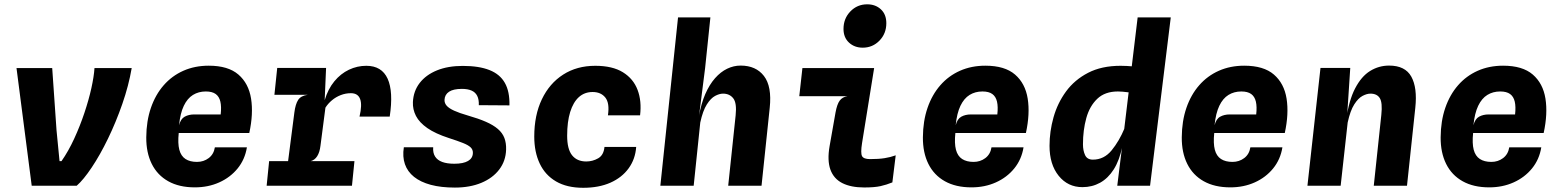

<svg xmlns="http://www.w3.org/2000/svg" viewBox="-20 -861 7240 890"><path d="M127 0 56.5 -545.5H222L242 -257.5L256 -114H265Q297.5 -160.5 324.2 -218.8Q351 -277 371.2 -337.5Q391.5 -398 403.5 -452.2Q415.5 -506.5 418 -545.5H590.5Q576.5 -464 547 -379.2Q517.5 -294.5 480.5 -218.2Q443.5 -142 405.2 -84.8Q367 -27.5 335.5 0Z M883 7.5Q810.5 7.5 760 -20.8Q709.5 -49 683.5 -101.2Q657.5 -153.5 658 -224.5Q658.5 -300 679.5 -361Q700.5 -422 738.8 -465.8Q777 -509.5 830 -533Q883 -556.5 947.5 -556.5Q1037.5 -556.5 1085 -515.5Q1132.5 -474.5 1143.8 -404Q1155 -333.5 1135.5 -244.5H808.5Q803.5 -196.5 811.2 -167Q819 -137.5 839.8 -124Q860.5 -110.5 893 -110.5Q924 -110.5 947.5 -128.2Q971 -146 976 -178H1124.5Q1115.5 -122 1081.5 -80.2Q1047.5 -38.5 996.2 -15.5Q945 7.5 883 7.5ZM810 -280.5Q817.5 -310 836.2 -320.2Q855 -330.5 880 -330.5H1003Q1007 -366.5 1001.5 -390Q996 -413.5 979.8 -425.2Q963.5 -437 934 -437Q900.5 -437 874.5 -421Q848.5 -405 832 -370.5Q815.5 -336 810 -280.5Z M1216 0 1227.5 -114H1623L1611.5 0ZM1252 -421.5 1265 -546H1491.5L1451 -421.5ZM1302 -10 1344.5 -339.5Q1349.5 -378.5 1362.2 -398Q1375 -417.5 1406.5 -421.5L1356.5 -454L1366.5 -525L1491.5 -546L1485 -396.5Q1500.5 -448.5 1529.8 -484Q1559 -519.5 1597.5 -537.8Q1636 -556 1678 -556Q1749.5 -556 1776.8 -496.2Q1804 -436.5 1786.5 -320.5H1646.5Q1659.5 -375.5 1649.2 -402.2Q1639 -429 1606.5 -429Q1582 -429 1559.5 -420.2Q1537 -411.5 1518.8 -396.2Q1500.5 -381 1488.5 -362L1465.5 -185.5Q1462 -155.5 1450.5 -137.2Q1439 -119 1420 -114L1455 -87L1445 -10Z M2088.5 8.5Q2024.5 8.5 1977 -4.2Q1929.5 -17 1899.2 -41.2Q1869 -65.5 1857 -100Q1845 -134.5 1852 -178.5H1988Q1986 -152.5 1996.8 -135.5Q2007.5 -118.5 2030 -110.2Q2052.5 -102 2086 -102Q2127.5 -102 2149.5 -114.8Q2171.5 -127.5 2172 -152Q2172.5 -167.5 2161.5 -178Q2150.5 -188.5 2126 -198.2Q2101.5 -208 2061 -221Q1998 -241.5 1961 -267.2Q1924 -293 1908.2 -323.5Q1892.5 -354 1894 -388Q1896.5 -439 1925.5 -476.5Q1954.5 -514 2005.5 -534.8Q2056.5 -555.5 2125 -555.5Q2200.5 -555.5 2249 -536.2Q2297.5 -517 2320.2 -476.8Q2343 -436.5 2341.5 -372.5L2199.5 -373.5Q2200.5 -400 2192 -416.8Q2183.5 -433.5 2165.8 -441.2Q2148 -449 2121 -449Q2081.5 -449 2061.5 -435.8Q2041.5 -422.5 2040.5 -398Q2040 -383 2050.5 -371Q2061 -359 2085 -348Q2109 -337 2149 -325.5Q2198 -311.5 2232.2 -296.5Q2266.5 -281.5 2287.8 -263.2Q2309 -245 2318 -221.5Q2327 -198 2326 -167.5Q2324.5 -115 2294.2 -75.2Q2264 -35.5 2211.2 -13.5Q2158.5 8.5 2088.5 8.5Z M2683.5 9.5Q2608 9.5 2557.5 -20Q2507 -49.5 2481.8 -103Q2456.5 -156.5 2456.5 -228Q2456.5 -327 2491.8 -400.8Q2527 -474.5 2590.5 -515.2Q2654 -556 2739.5 -556Q2819 -556 2867.5 -526Q2916 -496 2935.5 -444.2Q2955 -392.5 2947 -326.5H2798Q2806.5 -383 2786 -408.8Q2765.5 -434.5 2727 -434.5Q2689.5 -434.5 2663.2 -410.8Q2637 -387 2623 -341.8Q2609 -296.5 2609 -232Q2609 -169.5 2632 -141Q2655 -112.5 2697.5 -112.5Q2727 -112.5 2752.8 -127.2Q2778.5 -142 2782 -180H2929Q2925 -123.5 2894 -80.8Q2863 -38 2809.5 -14.2Q2756 9.5 2683.5 9.5Z M3041 0 3123 -780.5H3273L3248.5 -545.5L3221 -329L3219.5 -320.5Q3230 -380.5 3249.2 -424.8Q3268.5 -469 3294.5 -498.5Q3320.5 -528 3350.8 -542.5Q3381 -557 3413 -557Q3484 -557 3521.2 -508.8Q3558.5 -460.5 3548 -361.5L3510 0H3355.5L3390 -326.5Q3396 -383.5 3379 -405.2Q3362 -427 3331.5 -427Q3315 -427 3295 -416.5Q3275 -406 3256.5 -377Q3238 -348 3226 -293L3195.5 0Z M3979 -640Q3941 -640 3915.5 -663.5Q3890 -687 3890 -727Q3890 -775 3921.8 -808Q3953.5 -841 4000 -841Q4038 -841 4063.2 -817.8Q4088.5 -794.5 4088.5 -753.5Q4088.5 -705.5 4056.8 -672.8Q4025 -640 3979 -640ZM3986 8Q3924.5 8 3884.5 -12.2Q3844.5 -32.5 3829.2 -75Q3814 -117.5 3825.5 -183.5L3853 -339.5Q3860 -378 3872.5 -394.8Q3885 -411.5 3908 -415H3685L3699.5 -545.5H4032L3976 -198Q3968.5 -151 3976 -137.2Q3983.5 -123.5 4013 -123.5Q4053 -123.5 4080.2 -127.8Q4107.5 -132 4132 -141L4116.5 -15.5Q4089.5 -4.5 4061.5 1.8Q4033.5 8 3986 8Z M4483 7.5Q4410.5 7.5 4360 -20.8Q4309.5 -49 4283.5 -101.2Q4257.5 -153.5 4258 -224.5Q4258.5 -300 4279.5 -361Q4300.5 -422 4338.8 -465.8Q4377 -509.5 4430 -533Q4483 -556.5 4547.5 -556.5Q4637.5 -556.5 4685 -515.5Q4732.5 -474.5 4743.8 -404Q4755 -333.5 4735.5 -244.5H4408.5Q4403.5 -196.5 4411.2 -167Q4419 -137.5 4439.8 -124Q4460.5 -110.5 4493 -110.5Q4524 -110.5 4547.5 -128.2Q4571 -146 4576 -178H4724.5Q4715.5 -122 4681.5 -80.2Q4647.5 -38.5 4596.2 -15.5Q4545 7.5 4483 7.5ZM4410 -280.5Q4417.5 -310 4436.2 -320.2Q4455 -330.5 4480 -330.5H4603Q4607 -366.5 4601.5 -390Q4596 -413.5 4579.8 -425.2Q4563.5 -437 4534 -437Q4500.5 -437 4474.5 -421Q4448.5 -405 4432 -370.5Q4415.5 -336 4410 -280.5Z M4997.5 6.5Q4930 6.5 4887.5 -46Q4845 -98.5 4845 -185Q4845 -251.5 4863.5 -317.2Q4882 -383 4921.5 -437Q4961 -491 5023.8 -523.5Q5086.5 -556 5174.5 -556Q5200 -556 5237.8 -552.8Q5275.5 -549.5 5312.5 -544Q5349.5 -538.5 5371.5 -531.5L5261 -421.5Q5252 -425 5238.8 -428Q5225.5 -431 5211 -433Q5196.5 -435 5183.5 -436Q5170.5 -437 5162 -437Q5102 -437 5066.5 -403.2Q5031 -369.5 5015.5 -313.8Q5000 -258 5000 -192Q5000 -163 5009.8 -142Q5019.5 -121 5046 -121Q5097.5 -121 5132.8 -164Q5168 -207 5192.5 -266L5203 -229.5L5182 -180.5Q5169 -117.5 5142.8 -76Q5116.5 -34.5 5079.5 -14Q5042.5 6.5 4997.5 6.5ZM5159 0 5182.5 -190 5253.5 -780.5H5407L5311 0Z M5683 7.5Q5610.5 7.5 5560 -20.8Q5509.5 -49 5483.5 -101.2Q5457.5 -153.5 5458 -224.5Q5458.5 -300 5479.5 -361Q5500.5 -422 5538.8 -465.8Q5577 -509.5 5630 -533Q5683 -556.5 5747.5 -556.5Q5837.5 -556.5 5885 -515.5Q5932.5 -474.5 5943.8 -404Q5955 -333.5 5935.5 -244.5H5608.5Q5603.5 -196.5 5611.2 -167Q5619 -137.5 5639.8 -124Q5660.5 -110.5 5693 -110.5Q5724 -110.5 5747.5 -128.2Q5771 -146 5776 -178H5924.5Q5915.5 -122 5881.5 -80.2Q5847.5 -38.5 5796.2 -15.5Q5745 7.5 5683 7.5ZM5610 -280.5Q5617.5 -310 5636.2 -320.2Q5655 -330.5 5680 -330.5H5803Q5807 -366.5 5801.5 -390Q5796 -413.5 5779.8 -425.2Q5763.5 -437 5734 -437Q5700.5 -437 5674.5 -421Q5648.5 -405 5632 -370.5Q5615.5 -336 5610 -280.5Z M6040.5 0 6101 -546H6239L6221 -271L6219.5 -302.5Q6232.5 -395.5 6261.5 -451.2Q6290.5 -507 6331 -532Q6371.5 -557 6419 -557Q6493.5 -557 6522 -505.8Q6550.5 -454.5 6540.5 -361.5L6502 0H6348L6383 -328.5Q6389 -385 6376 -406Q6363 -427 6332.5 -427Q6316 -427 6296 -416.5Q6276 -406 6257.5 -377Q6239 -348 6227 -293L6194.5 0Z M6883 7.5Q6810.5 7.5 6760 -20.8Q6709.5 -49 6683.5 -101.2Q6657.5 -153.5 6658 -224.5Q6658.5 -300 6679.5 -361Q6700.5 -422 6738.8 -465.8Q6777 -509.5 6830 -533Q6883 -556.5 6947.5 -556.5Q7037.5 -556.5 7085 -515.5Q7132.5 -474.5 7143.8 -404Q7155 -333.5 7135.5 -244.5H6808.5Q6803.5 -196.5 6811.2 -167Q6819 -137.5 6839.8 -124Q6860.5 -110.5 6893 -110.5Q6924 -110.5 6947.5 -128.2Q6971 -146 6976 -178H7124.5Q7115.5 -122 7081.5 -80.2Q7047.5 -38.5 6996.2 -15.5Q6945 7.5 6883 7.5ZM6810 -280.5Q6817.5 -310 6836.2 -320.2Q6855 -330.5 6880 -330.5H7003Q7007 -366.5 7001.5 -390Q6996 -413.5 6979.8 -425.2Q6963.5 -437 6934 -437Q6900.5 -437 6874.5 -421Q6848.5 -405 6832 -370.5Q6815.5 -336 6810 -280.5Z"/></svg>

Font: Spline Sans Mono
Style: Bold Italic
Weight: 700
Italic angle: -4°
Monospace: yes
Version: Version 1.004